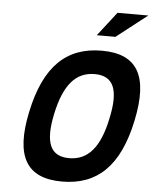

<svg xmlns="http://www.w3.org/2000/svg" viewBox="-59 -929 784 987"><g transform="rotate(5 333.0 -435.5)"><path d="M298 9C116 9 49 -98 99 -333C149 -572 262 -679 444 -679C626 -679 693 -572 642 -333C592 -98 480 9 298 9ZM228 -335C196 -185 226 -114 324 -114C422 -114 482 -185 513 -335C546 -485 516 -556 418 -556C320 -556 260 -485 228 -335ZM411 -756H507L666 -880H507Z"/></g></svg>

Font: LT Wave Mono Bold
Style: Italic
Weight: 700
Designer: Daniel Lyons
Version: Version 2.5 (Glyphs App)